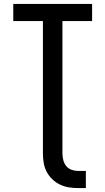

<svg xmlns="http://www.w3.org/2000/svg" viewBox="-20 -755 540 984"><path d="M380 209Q356 209 332 205Q308 201 286.5 190.5Q265 180 247.5 163Q230 146 219 125Q208 104 204 80Q200 56 200 32V-647H48V-735H452V-647H300V32Q300 49 304.5 66Q309 83 319.5 96Q330 109 346.5 115Q363 121 380 121H420V209Z"/></svg>

Font: Iosevka SS04 Semibold
Style: Regular
Weight: 600
Monospace: yes
Designer: Belleve Invis
Foundry: Belleve Invis
Version: Version 19.0.0; ttfautohint (v1.8.4)